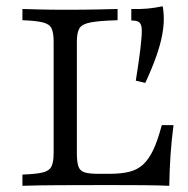

<svg xmlns="http://www.w3.org/2000/svg" viewBox="-20 -600 606 620"><path d="M449.2 -332.3 418.5 -339.5Q428.2 -400 433.1 -440.3Q437.9 -480.6 437.9 -500.8Q437.9 -519.4 431 -526.6Q424.2 -533.9 404 -533.9V-571Q432.3 -570.2 455.6 -572.2Q479 -574.2 504.8 -579.8Q506.5 -576.6 507.7 -563.7Q508.9 -550.8 508.9 -537.9Q508.9 -515.3 503.6 -486.7Q498.4 -458.1 485.5 -420.6Q472.6 -383.1 449.2 -332.3ZM52.4 0V-36.3Q96.8 -37.9 118.1 -43.1Q139.5 -48.4 146.4 -62.9Q153.2 -77.4 153.2 -105.6V-465.3Q153.2 -494.4 146.4 -508.5Q139.5 -522.6 117.7 -527.8Q96 -533.1 52.4 -534.7V-571Q74.2 -570.2 109.3 -569.4Q144.4 -568.5 191.1 -568.5Q249.2 -568.5 292.3 -569.4Q335.5 -570.2 359.7 -571V-534.7Q301.6 -533.1 273.4 -527.8Q245.2 -522.6 236.7 -508.9Q228.2 -495.2 228.2 -465.3V-105.6Q228.2 -77.4 233.1 -62.9Q237.9 -48.4 252.8 -43.5Q267.7 -38.7 299.2 -38.7H332.3Q371 -38.7 397.2 -45.2Q423.4 -51.6 441.9 -68.5Q460.5 -85.5 475 -116.1Q489.5 -146.8 502.4 -196H540.3Q533.9 -146.8 530.6 -98.8Q527.4 -50.8 526.6 0Q491.9 -1.6 444 -2Q396 -2.4 329.8 -2.4Q237.1 -2.4 166.9 -2Q96.8 -1.6 52.4 0Z"/></svg>

Font: Playfair 9pt Light
Style: Regular
Weight: 300
Designer: Claus Eggers Sørensen
Foundry: Claus Eggers Sørensen
Version: Version 2.001;gftools[0.9.30]